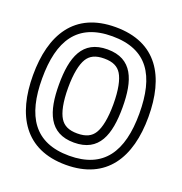

<svg xmlns="http://www.w3.org/2000/svg" viewBox="-134 -832 935 988"><g transform="rotate(20 333.0 -338.0)"><path d="M333 -665C525.4 -665 599 -545.5 599 -338C599 -129 521.4 -11 333 -11C142.1 -11 67 -132 67 -338C67 -544.9 141.5 -665 333 -665ZM333 -715C107.4 -715 17 -558 17 -338C17 -118.9 107.8 39 333 39C555.1 39 649 -115.3 649 -338C649 -558.4 559.5 -715 333 -715ZM333 -593C195.5 -593 159 -487.1 159 -338C159 -189.6 196.4 -83 333 -83C470.5 -83 507 -188.9 507 -338C507 -487 470.4 -593 333 -593ZM457 -338C457 -260 445.2 -206.1 426.7 -176.1C409.4 -148.1 381.3 -133 333 -133C285.5 -133 257.4 -148 239.7 -176.3C220.9 -206.2 209 -260.1 209 -338C209 -416 220.8 -469.9 239.3 -499.9C256.6 -527.9 284.7 -543 333 -543C381.3 -543 409.4 -527.9 426.7 -499.9C445.2 -469.9 457 -416 457 -338Z"/></g></svg>

Font: Fog Sans
Style: Outline
Weight: 700
Foundry: Intel Corporation
Version: Version 1.00